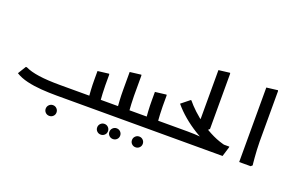

<svg xmlns="http://www.w3.org/2000/svg" viewBox="-115 -1181 2715 1805"><g transform="rotate(20 1242.5 -278.0)"><path d="M464.9 203.3Q442.3 203.3 426.7 188Q411 172.7 411 150.1Q411 127.6 426.8 111.8Q442.6 96 465.1 96Q487.7 96 503.3 111.8Q519 127.6 519 150.1Q519 172.7 503.2 188Q487.4 203.3 464.9 203.3Z M831.7 0V-104.3H948.7V0ZM948.7 0V-104.3Q960.7 -104.3 964.7 -90.4Q968.7 -76.5 968.7 -52.9Q968.7 -30.6 964.7 -15.3Q960.7 0 948.7 0ZM463.3 0Q389 0 312.7 -5.5Q236.3 -10.9 168.4 -26.8Q100.6 -42.6 51.7 -73.3L101.7 -154.3H112Q163.3 -129 249 -116.7Q334.7 -104.3 463.3 -104.3H753L749.7 0ZM756.7 0 759.7 -42Q759.7 -42 756.7 -74.5Q753.7 -107 750.7 -158Q747.7 -209 747.7 -265V-348.3L859.7 -362L862.7 -354V-247Q862.7 -206 865.2 -165Q867.7 -124 870.2 -89.5Q872.7 -55 875.2 -34.5Q877.7 -14 877.7 -14L862.7 0ZM661.7 0V-104.3H767.7V0ZM661.7 0Q650.7 0 646.2 -15.4Q641.7 -30.9 641.7 -53.3Q641.7 -76.3 646.2 -90.3Q650.7 -104.3 661.7 -104.3Z M979.9 203.3Q957.3 203.3 941.7 188Q926 172.7 926 150.1Q926 127.6 941.8 111.8Q957.6 96 980.1 96Q1002.7 96 1018.3 111.8Q1034 127.6 1034 150.1Q1034 172.7 1018.2 188Q1002.4 203.3 979.9 203.3ZM1101.9 203.3Q1079.3 203.3 1063.7 188Q1048 172.7 1048 150.1Q1048 127.6 1063.8 111.8Q1079.6 96 1102.1 96Q1124.7 96 1140.3 111.8Q1156 127.6 1156 150.1Q1156 172.7 1140.2 188Q1124.4 203.3 1101.9 203.3Z M1115.7 0V-104.3H1236V0ZM1236 0V-104.3Q1248 -104.3 1252 -90.4Q1256 -76.5 1256 -52.9Q1256 -30.6 1252 -15.3Q1248 0 1236 0ZM1035 -322V-443.3L1147 -457L1150 -449V-322ZM1044 0 1047 -42Q1047 -42 1044 -74.5Q1041 -107 1038 -158Q1035 -209 1035 -265V-348.3L1147 -362L1150 -354V-247Q1150 -206 1152.5 -165Q1155 -124 1157.5 -89.5Q1160 -55 1162.5 -34.5Q1165 -14 1165 -14L1150 0ZM949 0V-104.3H1055V0ZM949 0Q938 0 933.5 -15.4Q929 -30.9 929 -53.3Q929 -76.3 933.5 -90.3Q938 -104.3 949 -104.3Z M1327.9 203.3Q1305.3 203.3 1289.7 188Q1274 172.7 1274 150.1Q1274 127.6 1289.8 111.8Q1305.6 96 1328.1 96Q1350.7 96 1366.3 111.8Q1382 127.6 1382 150.1Q1382 172.7 1366.2 188Q1350.4 203.3 1327.9 203.3Z M1402.7 0V-104.3H1523V0ZM1523 0V-104.3Q1535 -104.3 1539 -90.4Q1543 -76.5 1543 -52.9Q1543 -30.6 1539 -15.3Q1535 0 1523 0ZM1331 0 1334 -42Q1334 -42 1331 -74.5Q1328 -107 1325 -158Q1322 -209 1322 -265V-348.3L1434 -362L1437 -354V-247Q1437 -206 1439.5 -165Q1442 -124 1444.5 -89.5Q1447 -55 1449.5 -34.5Q1452 -14 1452 -14L1437 0ZM1236 0V-104.3H1342V0ZM1236 0Q1225 0 1220.5 -15.4Q1216 -30.9 1216 -53.3Q1216 -76.3 1220.5 -90.3Q1225 -104.3 1236 -104.3Z M1813 -184.3V-745.3L1925 -759L1928 -751V-198.3L1913 -184.3ZM2093.3 -10Q2025 -25 1954.3 -54.7Q1883.7 -84.3 1816.2 -126.2Q1748.7 -168 1688.7 -218.5Q1628.7 -269 1582 -325.3L1664.3 -391.3H1671.3Q1703.3 -351.7 1750.8 -307Q1798.3 -262.3 1858.2 -220.3Q1918 -178.3 1986.2 -145.8Q2054.3 -113.3 2127.3 -98.3ZM1523 0V-104.3H1738Q1773 -104.3 1806.5 -102.8Q1840 -101.3 1862.3 -99.3Q1884.7 -97.3 1884.7 -97.3L1978.7 -104.3H2155.3V-97.3L2125.7 0ZM1523 0Q1512 0 1507.5 -15.3Q1503 -30.7 1503 -53.3Q1503 -76.3 1507.5 -90.3Q1512 -104.3 1523 -104.3Z M2292 0V-745.3L2404 -759L2407 -750.9V-247.3Q2407 -206 2409.5 -165Q2412 -124 2414.5 -89.5Q2417 -55 2419.5 -34.5Q2422 -14 2422 -14L2407 0Z"/></g></svg>

Font: Fustat
Style: Regular
Weight: 400
Designer: Mohamed Gaber, Khaled Hosny, Laura Garcia Mut
Foundry: Kief Type Foundry, Alif Type Foundry, Hard Type Foundry
Version: Version 1.007